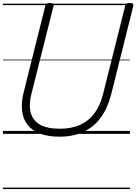

<svg xmlns="http://www.w3.org/2000/svg" viewBox="-20 -910 927 1305"><path d="M385 19Q305 19 250.5 -2.5Q196 -24 166 -63.5Q136 -103 130 -158Q124 -213 140 -279L288 -871Q291 -881 297.5 -885.5Q304 -890 320 -890Q334 -890 340.5 -885.5Q347 -881 344 -870L194 -274Q175 -200 188.5 -146Q202 -92 251 -63.5Q300 -35 387 -35Q465 -35 523.5 -61Q582 -87 621.5 -139.5Q661 -192 680 -269L831 -871Q833 -881 839.5 -885.5Q846 -890 862 -890Q891 -890 886 -870L735 -266Q711 -173 664 -109.5Q617 -46 547 -13.5Q477 19 385 19ZM0 365H863V375H0ZM0 -20H863V0H0ZM0 -505H863V-500H0ZM0 -885H863V-875H0Z"/></svg>

Font: Playwrite IS Guides
Style: Regular
Weight: 400
Designer: Veronika Burian, José Scaglione
Foundry: TypeTogether
Version: Version 1.003